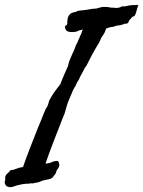

<svg xmlns="http://www.w3.org/2000/svg" viewBox="-90 -735 597 800"><path d="M481.4 -714.8 486.3 -711.9Q481 -700.2 480 -694.3Q479 -688.5 477.5 -684.6Q476.6 -682.1 476.1 -680.4Q475.6 -678.7 475.1 -677.7Q474.6 -676.8 474.1 -675.3Q473.6 -673.8 472.7 -671.9Q469.7 -667 466.8 -667Q463.9 -667 459 -662.1Q456.1 -658.2 454.1 -656.2L449.2 -651.4Q445.8 -645.5 445.3 -642.6Q444.8 -639.2 438.5 -636.7Q434.6 -635.7 432.1 -636.2Q428.7 -636.7 426.8 -634.8Q416 -630.9 409.2 -629.9Q402.3 -628.9 394.5 -627.9Q383.3 -623 378.9 -623Q376 -623 371.1 -622.1Q367.2 -621.1 362.8 -619.6Q358.4 -618.2 352.5 -616.2Q347.2 -599.1 338.9 -587.9Q330.1 -576.2 324.2 -559.6Q306.6 -531.2 293.5 -506.8Q280.3 -482.4 269.5 -460Q264.6 -455.1 261.2 -448.2Q257.8 -441.4 253.9 -433.6Q248 -422.9 248 -422.9Q246.6 -421.4 246.1 -419.9Q244.1 -416 242.2 -411.6Q240.2 -407.2 238.3 -402.3Q232.4 -394.5 230 -389.2Q227.5 -383.8 225.6 -378.9Q222.7 -374 219.7 -369.1Q216.8 -364.3 213.9 -358.4Q209 -346.7 204.8 -336.4Q200.7 -326.2 196.8 -317.9Q189.9 -302.2 184.6 -281.2Q182.6 -275.4 180.2 -265.6Q178.2 -257.8 174.8 -252Q165.5 -228 156 -203.6Q146.5 -179.2 136.7 -154.3Q127 -129.4 117.7 -104.2Q108.4 -79.1 99.6 -53.7Q115.2 -53.7 125 -59.1Q134.8 -64.5 151.4 -64.5Q162.1 -49.8 153.3 -35.2Q145.5 -25.9 144.5 -20.5Q144 -15.6 141.6 -11.7Q136.2 -5.4 134.3 -2Q132.8 1 129.9 3.9Q121.6 11.7 99.6 14.6Q87.4 17.1 81.5 20Q78.1 22 74 23.2Q69.8 24.4 65.4 25.4Q59.6 26.4 54.7 27.3Q49.8 28.3 45.9 29.3Q41 29.3 38.6 28.8Q35.2 28.3 32.2 30.3Q15.6 30.3 4.4 32.2Q-6.8 34.2 -17.6 37.1Q-26.9 39.6 -32.7 42Q-40 44.9 -48.8 44.9Q-51.8 44.9 -54.7 43.5Q-57.6 42 -61.5 42Q-64.5 39.1 -67.4 34.7Q-70.3 30.3 -70.3 25.4Q-70.3 20.5 -68.8 16.1Q-67.4 12.2 -68.4 6.8Q-68.4 -4.4 -60.1 -11.2Q-51.3 -18.6 -46.9 -25.4Q-30.3 -27.8 -21 -32.2Q-15.6 -34.7 -8.8 -36.4Q-2 -38.1 5.9 -39.1Q12.7 -59.1 20.3 -79.6Q27.8 -100.1 36.1 -121.1Q53.2 -163.1 68.4 -203.1Q71.8 -211.9 74.7 -218.3Q77.6 -224.6 81.1 -233.4Q90.8 -259.8 101.6 -283.2Q107.4 -289.6 110.4 -299.8Q111.8 -303.2 112.8 -308.1Q113.8 -313 115.2 -316.4Q118.2 -322.8 124 -332L133.8 -347.7Q137.2 -352.5 140.9 -357.2Q144.5 -361.8 147.9 -366.7Q151.9 -371.6 155.3 -376.2Q158.7 -380.9 162.1 -385.7Q165.5 -395.5 169.4 -404.8Q173.3 -414.1 177.2 -423.3L193.4 -460Q195.3 -472.7 201.7 -487.8Q208 -502.9 212.9 -513.7Q215.8 -519 218.3 -524.7Q220.7 -530.3 222.7 -536.6Q224.6 -543 227.3 -548.6Q230 -554.2 233.4 -559.6Q234.4 -563 235.6 -566.2Q236.8 -569.3 238.3 -571.8Q239.7 -574.2 241 -577.4Q242.2 -580.6 243.2 -584Q247.6 -591.3 249.5 -597.2Q250.5 -601.1 252 -604.7Q253.4 -608.4 254.9 -612.3Q252.4 -610.8 247.6 -609.9L240.2 -608.4Q236.8 -607.4 233.4 -605.5Q230 -603.5 224.6 -602.5Q209 -600.1 197.3 -602.5Q184.1 -605 180.7 -620.1Q180.2 -627.9 184.1 -628.4Q188 -628.9 190.4 -635.7Q189.5 -658.2 196.3 -669.4Q203.1 -680.7 213.9 -682.6Q218.3 -684.6 222.7 -684.6Q226.6 -684.6 230.5 -688.5Q238.8 -690.9 250.5 -691.9Q255.9 -692.4 261 -692.9Q266.1 -693.4 271.5 -694.3Q282.2 -696.3 292 -697.8Q301.8 -699.2 310.5 -699.2L330.1 -704.6Q338.9 -707 351.6 -706.1Q358.4 -706.1 364.3 -704.6Q370.1 -703.1 377 -703.1Q380.4 -703.1 383.5 -702.9Q386.7 -702.6 390.1 -702.1Q397.5 -701.2 404.3 -703.1Q410.2 -703.6 415.5 -707Q420.9 -710 426.8 -708Q436.5 -710 446.8 -711.9Q457 -713.9 467.8 -713.9Q478.5 -713.4 478.5 -714.4Q478.5 -715.8 481.4 -714.8Z"/></svg>

Font: Taprom
Style: Regular
Weight: 400
Designer: Danh Hong
Version: Version 8.002; ttfautohint (v1.8.3)